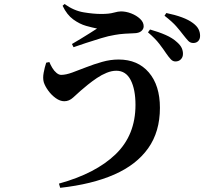

<svg xmlns="http://www.w3.org/2000/svg" viewBox="-20 -840 1040 938"><path d="M792.1 -578.8Q778.2 -599.8 758.2 -625.9Q738.2 -652 702.9 -682L713 -695.9Q754.9 -684.2 789.1 -669.2Q823.4 -654.2 846 -632.9Q862 -618.5 868.1 -604.6Q874.1 -590.7 873.8 -576.4Q873.8 -560.8 863.5 -550.2Q853.1 -539.6 836.8 -539.8Q824.3 -539.8 814.4 -550.4Q804.4 -561 792.1 -578.8ZM874.2 -670.9Q860.5 -689 841.6 -710.9Q822.7 -732.8 783.7 -763.2L792.6 -776.4Q835.2 -767.7 868.6 -755.4Q902 -743 922.7 -727.3Q942 -712.9 949.7 -697.7Q957.5 -682.5 957.5 -665Q957.5 -648.9 948.4 -639.4Q939.4 -629.9 923.8 -629.9Q909.2 -630.1 899.1 -641Q889 -651.9 874.2 -670.9ZM221.1 -536.9Q226.7 -523 235.6 -508.2Q244.4 -493.5 256.1 -483.8Q267.8 -474.2 278.8 -474.2Q301.6 -474.2 332.8 -485.6Q364 -497 401.5 -511.7Q438.9 -526.4 479.3 -537.8Q519.6 -549.2 559.6 -549.2Q653.1 -549.2 707.2 -486Q761.3 -422.8 761.3 -313.2Q761.3 -196.5 703.9 -115.7Q646.5 -34.9 538 12.8Q429.5 60.4 274.1 77.6L268 57Q446.9 7.7 544.4 -86Q641.9 -179.6 641.9 -327.6Q641.9 -403.3 618.5 -448.8Q595.1 -494.4 548.1 -494.4Q525.7 -494.4 501.3 -484.5Q476.8 -474.6 453.4 -458.8Q430 -443 409.4 -426.4Q388.7 -409.9 374 -396.8Q357.3 -381.9 337.5 -363.7Q317.7 -345.4 294.1 -345.4Q273.5 -345.4 252.3 -360.6Q231.1 -375.8 215.5 -397.6Q199.8 -419.3 193.8 -438.4Q188.3 -458.5 193.4 -485.1Q198.4 -511.7 205.7 -533.8ZM285.8 -811.8 295.2 -820.4Q341 -787.7 388.6 -779.8Q436.2 -771.8 474.6 -771.8Q512.9 -771.8 535.2 -778.1Q557.5 -784.3 570.9 -784.3Q595.7 -784.3 621.1 -774.4Q646.6 -764.5 664.3 -748Q681.9 -731.5 681.9 -711.7Q681.9 -697.9 670 -687.8Q658.2 -677.8 633.5 -677.5Q616.9 -677.2 589.8 -675.3Q562.8 -673.5 541 -669.4Q510.7 -664.6 473 -653.1Q435.3 -641.5 399.4 -629.8Q363.6 -618.2 339.3 -609.4L331.5 -625Q352 -637 375.1 -650.9Q398.1 -664.8 419.2 -678.2Q440.2 -691.6 454.2 -700.6Q432.2 -704.8 400.7 -713.6Q369.3 -722.4 338.1 -744.9Q307 -767.4 285.8 -811.8Z"/></svg>

Font: Noto Serif JP
Style: Regular
Weight: 200
Designer: Ryoko NISHIZUKA 西塚涼子 (kana & ideographs); Frank Grießhammer (Latin, Greek & Cyrillic); Wenlong ZHANG 张文龙 (bopomofo); San
Foundry: Adobe
Version: Version 2.001;hotconv 1.1.0;makeotfexe 2.6.0